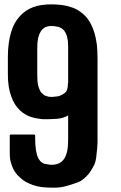

<svg xmlns="http://www.w3.org/2000/svg" viewBox="-20 -865 561 893"><path d="M433.6 -591.8Q433.6 -476.6 433.6 -246.1Q433.6 -232.4 433.6 -203.1Q432.6 -172.9 428.7 -145.5Q427.7 -130.9 424.8 -118.2Q421.9 -105.5 418 -97.7Q398.4 -60.5 384.8 -47.9Q372.1 -34.2 357.4 -24.4Q344.7 -16.6 309.6 -5.9Q274.4 4.9 262.7 5.9Q252 6.8 241.2 7.8Q230.5 7.8 220.7 7.8Q195.3 7.8 172.9 4.9Q150.4 2 131.8 -4.9Q113.3 -11.7 97.7 -20.5Q83 -29.3 71.3 -41Q58.6 -51.8 49.8 -65.4Q41 -78.1 36.1 -92.8Q30.3 -107.4 27.3 -123Q25.4 -138.7 25.4 -155.3Q25.4 -181.6 25.4 -233.4Q25.4 -236.3 26.4 -237.3Q27.3 -239.3 30.3 -239.3Q66.4 -239.3 138.7 -239.3Q141.6 -239.3 142.6 -237.3Q143.6 -236.3 143.6 -233.4Q143.6 -227.5 143.6 -215.8Q143.6 -198.2 145.5 -182.6Q146.5 -167 149.4 -156.2Q151.4 -144.5 155.3 -135.7Q158.2 -127.9 163.1 -121.1Q167 -115.2 172.9 -110.4Q179.7 -106.4 185.5 -103.5Q193.4 -101.6 202.1 -100.6Q210.9 -98.6 220.7 -98.6Q239.3 -98.6 253.9 -105.5Q267.6 -111.3 277.3 -125Q287.1 -138.7 292 -160.2Q296.9 -182.6 296.9 -212.9Q296.9 -251 296.9 -328.1Q273.4 -314.5 245.1 -312.5Q216.8 -310.5 197.3 -310.5Q194.3 -310.5 191.4 -310.5Q188.5 -310.5 185.5 -310.5Q171.9 -310.5 157.2 -313.5Q141.6 -315.4 127 -320.3Q112.3 -324.2 97.7 -333Q84 -340.8 72.3 -352.5Q59.6 -364.3 49.8 -379.9Q39.1 -396.5 32.2 -417Q24.4 -437.5 20.5 -462.9Q16.6 -489.3 16.6 -519.5Q16.6 -546.9 16.6 -599.6Q16.6 -633.8 20.5 -662.1Q24.4 -690.4 31.2 -713.9Q38.1 -737.3 47.9 -755.9Q58.6 -774.4 72.3 -790Q85 -803.7 100.6 -814.5Q117.2 -825.2 134.8 -832Q153.3 -838.9 174.8 -841.8Q195.3 -844.7 217.8 -844.7Q244.1 -844.7 267.6 -841.8Q290 -838.9 309.6 -832Q330.1 -826.2 347.7 -814.5Q364.3 -803.7 377.9 -789.1Q392.6 -773.4 402.3 -753.9Q413.1 -733.4 419.9 -710Q426.8 -685.5 430.7 -656.2Q433.6 -626 433.6 -591.8ZM296.9 -477.5Q296.9 -534.2 296.9 -647.5Q296.9 -661.1 295.9 -672.9Q293.9 -684.6 292 -693.4Q290 -703.1 286.1 -710Q282.2 -717.8 278.3 -722.7Q273.4 -728.5 267.6 -732.4Q261.7 -736.3 254.9 -739.3Q247.1 -741.2 239.3 -742.2Q230.5 -744.1 219.7 -744.1Q203.1 -744.1 190.4 -738.3Q177.7 -731.4 169.9 -719.7Q162.1 -707 157.2 -687.5Q153.3 -668 153.3 -642.6Q153.3 -600.6 153.3 -514.6Q153.3 -501 154.3 -488.3Q155.3 -475.6 158.2 -465.8Q160.2 -456.1 164.1 -448.2Q167 -440.4 171.9 -434.6Q176.8 -429.7 181.6 -425.8Q186.5 -420.9 193.4 -418.9Q199.2 -417 207 -415Q213.9 -414.1 221.7 -414.1Q228.5 -414.1 240.2 -416Q252 -417 256.8 -418.9Q256.8 -418.9 257.8 -418.9Q257.8 -419.9 258.8 -419.9Q266.6 -421.9 281.2 -432.6Q295.9 -442.4 295.9 -477.5Q295.9 -477.5 296.9 -477.5Z"/></svg>

Font: Typeface
Style: Regular
Weight: 400
Version: Version 1.0